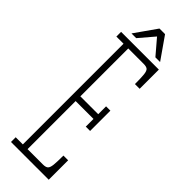

<svg xmlns="http://www.w3.org/2000/svg" viewBox="-277 -848 863 863"><g transform="rotate(45 154.5 -416.0)"><path d="M30 0V-30H75.5V-670H30V-700H270V-578H240Q240 -618.5 237.8 -638.2Q235.5 -658 228 -664Q220.5 -670 203.5 -670H105.5V-365.5H219V-415.5H246.5V-286.5H219V-335.5H105.5V-30H203.5Q220.5 -30 228 -36.5Q235.5 -43 237.8 -63Q240 -83 240 -123.5H270V0ZM68 -728 141.5 -832.5H177L250 -728H220L159 -799.5L98 -728Z"/></g></svg>

Font: Imbue 10pt Thin
Style: Regular
Weight: 100
Designer: Tyler Finck
Foundry: Etcetera Type Company
Version: Version 1.102; ttfautohint (v1.8.3)